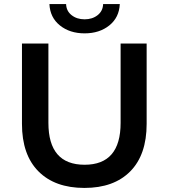

<svg xmlns="http://www.w3.org/2000/svg" viewBox="-20 -914 829 944"><path d="M88 -305V-700H218V-310Q218 -104 396 -104Q573 -104 573 -310V-700H701V-305Q701 -153 620.5 -71.5Q540 10 395 10Q250 10 169 -71.5Q88 -153 88 -305ZM223 -894H305Q306 -860 332 -839.5Q358 -819 396 -819Q434 -819 460 -839.5Q486 -860 487 -894H569Q566 -828 517.5 -789Q469 -750 396 -750Q323 -750 274.5 -789Q226 -828 223 -894Z"/></svg>

Font: APTA Sans SemiBold
Style: Bold
Weight: 600
Version: Version 7.200